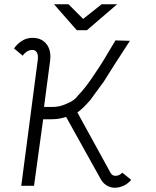

<svg xmlns="http://www.w3.org/2000/svg" viewBox="-20 -875 734 903"><path d="M132 -640Q117 -640 105 -631.5Q93 -623 87 -613L46 -647Q60 -668 82.5 -682.5Q105 -697 133 -697Q172 -697 194.5 -672.5Q217 -648 217 -609Q217 -598 216 -592L187 -372H228Q261 -372 293 -387Q331 -402 347 -426Q383 -462 429 -533Q455 -569 523 -685L591 -683Q525 -582 519 -572Q504 -547 491 -527.5Q478 -508 468 -491L432 -442Q414 -416 406 -406Q385 -382 372.5 -370Q360 -358 344 -346L500 -62Q508 -48 523 -48Q533 -48 541.5 -52.5Q550 -57 555 -63L597 -29Q582 -11 561 -1.5Q540 8 520 8Q499 8 481.5 -3Q464 -14 454 -32L291 -325Q268 -318 252 -316Q236 -314 213 -314H183L140 -1H80L158 -596Q160 -616 153.5 -628Q147 -640 132 -640ZM302 -855 371 -786 458 -855H531L389 -733H341L234 -855Z"/></svg>

Font: Bellota
Style: Italic
Weight: 400
Italic angle: -7.5°
Designer: Kemie Guaida
Foundry: Kemie Guaida
Version: Version 4.001